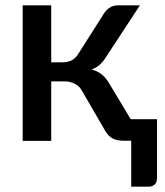

<svg xmlns="http://www.w3.org/2000/svg" viewBox="-20 -530 620 723"><path d="M275.4 -328.1 372.6 -481Q381.3 -494.1 394.5 -502Q407.2 -509.8 422.9 -509.8H506.8L381.3 -318.4Q371.1 -300.8 356.4 -287.1Q343.8 -274.9 324.7 -268.6Q347.7 -262.7 365.7 -247.6Q381.8 -233.9 394.5 -210.4L472.2 -81.1H571.3V140.6Q571.3 155.8 563 164.1Q554.2 172.9 540.5 172.9H474.1V0H446.8Q418.5 0 402.8 -9.3Q386.7 -18.6 376 -37.6L289.6 -186.5Q279.3 -206.1 262.2 -214.4Q243.7 -223.6 223.6 -223.6H172.9V0.5H65.4V-509.8H172.9V-295.4H216.3Q237.3 -295.4 251.5 -303.7Q266.6 -312.5 275.4 -328.1Z"/></svg>

Font: Lato-SemiBold
Style: Regular
Weight: 500
Designer: Lukasz Dziedzic with Adam Twardoch and Botio Nikoltchev
Foundry: tyPoland Lukasz Dziedzic
Version: ""